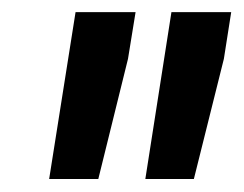

<svg xmlns="http://www.w3.org/2000/svg" viewBox="-20 -770 392 309"><path d="M186 -675.3 138.2 -481.9H59.1L101.6 -750.5H198.2ZM340.3 -675.3 292 -481.9H213.9L255.9 -750.5H352.1Z"/></svg>

Font: Mardoto
Style: Bold Italic
Weight: 700
Italic angle: -12°
Designer: Christian Robertson, Vahan Hovhannisyan
Foundry: Google
Version: Version 1.000